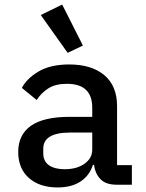

<svg xmlns="http://www.w3.org/2000/svg" viewBox="-20 -811 640 843"><path d="M492 0Q445 0 421.5 -24Q398 -48 393 -87H388Q373 -40 333.5 -14Q294 12 233 12Q154 12 107 -29.5Q60 -71 60 -144Q60 -219 115.5 -258.5Q171 -298 286 -298H385V-338Q385 -443 274 -443Q224 -443 193 -423.5Q162 -404 141 -372L76 -425Q98 -467 150 -497.5Q202 -528 284 -528Q382 -528 438 -481Q494 -434 494 -345V-86H559V0ZM264 -68Q317 -68 351 -92Q385 -116 385 -154V-229H288Q170 -229 170 -158V-138Q170 -103 195 -85.5Q220 -68 264 -68ZM159 -745 253 -791 344 -611 277 -579Z"/></svg>

Font: IBM Plex Mono Medium
Style: Regular
Weight: 500
Monospace: yes
Designer: Mike Abbink, Paul van der Laan, Pieter van Rosmalen
Foundry: Bold Monday
Version: Version 2.3